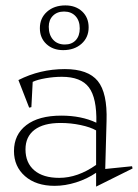

<svg xmlns="http://www.w3.org/2000/svg" viewBox="-20 -674 516 717"><path d="M32.2 -109.9Q32.2 -171.4 78.4 -206.8Q124.5 -242.2 209 -242.2Q283.7 -242.2 339.8 -215.8Q341.8 -308.1 312 -347.7Q282.2 -387.2 210.9 -387.2Q181.2 -387.2 150.1 -381.8Q119.1 -376.5 102.1 -368.2L97.2 -273.9L88.9 -272L48.8 -375Q129.4 -416 222.2 -416Q308.6 -416 345 -371.6Q381.3 -327.1 377.9 -222.2L373 -43L473.1 -53.2L475.1 -44.9L338.9 22.9V-28.8Q305.2 -5.9 264.2 7.1Q223.1 20 184.1 20Q114.7 20 73.5 -16.1Q32.2 -52.2 32.2 -109.9ZM75.2 -116.2Q75.2 -65.9 108.2 -37.8Q141.1 -9.8 201.2 -9.8Q270 -9.8 338.9 -58.1V-187Q317.9 -199.2 281.2 -207Q244.6 -214.8 206.1 -214.8Q142.6 -214.8 108.9 -189.2Q75.2 -163.6 75.2 -116.2ZM128.9 -568.8Q128.9 -606.4 155.5 -630.1Q182.1 -653.8 224.1 -653.8Q262.7 -653.8 286.9 -631.1Q311 -608.4 311 -571.8Q311 -534.2 284.4 -510.5Q257.8 -486.8 215.8 -486.8Q177.7 -486.8 153.3 -509.5Q128.9 -532.2 128.9 -568.8ZM162.1 -574.2Q162.1 -543.9 178.2 -525.9Q194.3 -507.8 222.2 -507.8Q248 -507.8 262.9 -523.9Q277.8 -540 277.8 -567.9Q277.8 -596.7 262 -613.8Q246.1 -630.9 219.2 -630.9Q193.4 -630.9 177.7 -615.2Q162.1 -599.6 162.1 -574.2Z"/></svg>

Font: Halibut Thin
Style: Regular
Weight: 250
Designer: Matteo Maggi
Foundry: Collletttivo
Version: Version 3.080 | FøM Fix